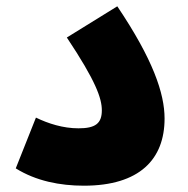

<svg xmlns="http://www.w3.org/2000/svg" viewBox="-20 -584 597 609"><path d="M30 -50C94 -10 170 5 246 5C423 5 502 -79 502 -208C502 -288 465 -396 352 -564L192 -465C284 -327 303 -272 303 -234C303 -192 282 -177 229 -177C180 -177 133 -192 94 -211Z"/></svg>

Font: Noto Sans Arabic UI Bk
Style: Regular
Weight: 900
Designer: Monotype Design Team, Nadine Chahine and Nizar Qandah
Foundry: Monotype Imaging Inc.
Version: Version 2.010